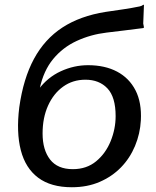

<svg xmlns="http://www.w3.org/2000/svg" viewBox="-20 -777 654 807"><path d="M282 10Q194 10 140.5 -30Q87 -70 67.5 -145.5Q48 -221 61 -326L103 -401H142Q180 -452 235.5 -477.5Q291 -503 350 -503Q421 -503 472 -476Q523 -449 549.5 -397.5Q576 -346 572 -271Q569 -215 547.5 -163.5Q526 -112 488.5 -73.5Q451 -35 399 -12.5Q347 10 282 10ZM286 -66Q344 -66 384 -99Q424 -132 445 -183.5Q466 -235 466 -289Q466 -369 431.5 -405.5Q397 -442 339 -442Q286 -442 245.5 -413Q205 -384 182 -333Q159 -282 159 -216Q159 -147 190.5 -106.5Q222 -66 286 -66ZM133 -335 61 -326Q78 -447 123 -530Q168 -613 242.5 -661.5Q317 -710 424 -727Q465 -733 499 -738Q533 -743 567 -750Q576 -752 580 -755.5Q584 -759 585 -755L582 -678Q583 -670 584.5 -665Q586 -660 582 -659Q535 -653 502.5 -649Q470 -645 428 -640Q361 -632 302.5 -605Q244 -578 203.5 -529Q163 -480 147 -405Z"/></svg>

Font: Libre Franklin Medium
Style: Italic
Weight: 500
Italic angle: -8°
Designer: Pablo Impallari, Rodrigo Fuenzalida, Nhung Nguyen
Foundry: Impallari Type
Version: Version 3.000